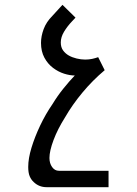

<svg xmlns="http://www.w3.org/2000/svg" viewBox="-20 -574 568 796"><path d="M173 202Q142 202 120 181Q109 171 103 156.5Q97 142 97 118Q97 83 110.5 38.5Q124 -6 146.5 -53.5Q169 -101 198 -143Q218 -176 242.5 -206.5Q267 -237 290 -261Q270 -261 246 -268.5Q222 -276 200 -292.5Q178 -309 164 -335Q150 -361 150 -396Q150 -424 161 -453.5Q172 -483 197 -508L239 -554L293 -501L279 -486Q259 -465 245.5 -442.5Q232 -420 232 -398Q232 -378 241.5 -365Q251 -352 265 -344Q279 -336 297.5 -331.5Q316 -327 333 -327Q349 -327 362.5 -330Q376 -333 387 -337L414 -283Q364 -241 322 -190.5Q280 -140 250 -88Q219 -39 202 6.5Q185 52 185 81Q185 103 196 118.5Q207 134 224 134H430V202Z"/></svg>

Font: PlemolJP
Style: Regular
Weight: 400
Monospace: yes
Version: v2.0.4; ttfautohint (v1.8.4.7-5d5b-dirty) -l 6 -r 45 -G 200 